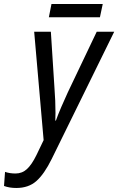

<svg xmlns="http://www.w3.org/2000/svg" viewBox="-114 -694 588 955"><path d="M-94 231 -89 161Q-65 169 -37 169Q-4 169 20 147Q44 125 67 78L103 3L56 -536H139L157 -255Q162 -192 162 -132Q162 -105 161 -94H164Q173 -120 190.5 -161Q208 -202 223 -234L367 -536H454L143 97Q106 172 67 206.5Q28 241 -33 241Q-67 241 -94 231ZM142 -674H397L383 -608H129Z"/></svg>

Font: Noto Sans UI Narrow
Style: Italic
Weight: 400
Width: 4
Italic angle: -12°
Designer: Monotype Design Team
Foundry: Monotype Imaging Inc.
Version: Version 1.001